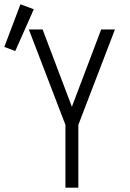

<svg xmlns="http://www.w3.org/2000/svg" viewBox="-84 -872 604 892"><path d="M220 0V-292L50 -735H114L250 -376L386 -735H450L280 -292V0ZM-13 -635 -64 -654 11 -852 73 -829Z"/></svg>

Font: Iosevka Term Light
Style: Regular
Weight: 300
Monospace: yes
Designer: Belleve Invis
Foundry: Belleve Invis
Version: Version 9.0.1; ttfautohint (v1.8.3)